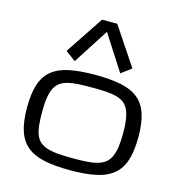

<svg xmlns="http://www.w3.org/2000/svg" viewBox="-129 -1020 1071 1145"><g transform="rotate(15 406.0 -447.5)"><path d="M62.5 -285.2Q62.5 -371.6 81.1 -428.2Q99.6 -484.9 140.6 -518.1Q181.6 -551.3 247.1 -564.7Q312.5 -578.1 406.2 -578.1Q500 -578.1 565.4 -564.7Q630.9 -551.3 671.9 -518.1Q712.9 -484.9 731.4 -428.2Q750 -371.6 750 -285.2Q750 -198.7 731.4 -141.6Q712.9 -84.5 671.9 -50.8Q630.9 -17.1 565.4 -3.2Q500 10.7 406.2 10.7Q312.5 10.7 247.1 -3.2Q181.6 -17.1 140.6 -50.8Q99.6 -84.5 81.1 -141.6Q62.5 -198.7 62.5 -285.2ZM156.2 -285.2Q156.2 -238.3 159.7 -203.6Q163.1 -168.9 172.6 -144Q182.1 -119.1 199.2 -103.5Q216.3 -87.9 244.1 -78.6Q272 -69.3 311.8 -65.9Q351.6 -62.5 406.2 -62.5Q453.1 -62.5 490 -64.7Q526.9 -66.9 554.4 -74.7Q582 -82.5 601.6 -96.9Q621.1 -111.3 633.1 -136.2Q645 -161.1 650.6 -197.5Q656.2 -233.9 656.2 -285.2Q656.2 -335.4 650.6 -370.8Q645 -406.2 633.1 -430.2Q621.1 -454.1 601.6 -468Q582 -481.9 554.4 -489Q526.9 -496.1 490 -498Q453.1 -500 406.2 -500Q359.4 -500 322.5 -498Q285.6 -496.1 258.1 -489Q230.5 -481.9 210.9 -468Q191.4 -454.1 179.4 -430.2Q167.5 -406.2 161.9 -370.8Q156.2 -335.4 156.2 -285.2ZM546.9 -625 609.4 -671.9 453.1 -906.2H359.4L203.1 -671.9L265.6 -625L406.2 -843.8Z"/></g></svg>

Font: Michroma
Style: Regular
Weight: 400
Version: Version 1.000